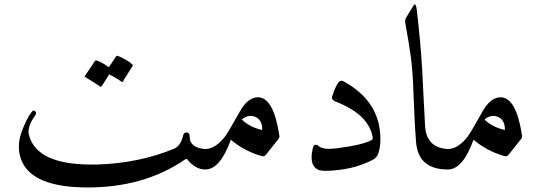

<svg xmlns="http://www.w3.org/2000/svg" viewBox="-20 -746 2380 845"><path d="M120 -254Q127 -264 135 -256Q143 -249 135 -238Q99 -189 107 -154Q140 -15 410 -22Q592 -28 745 -91Q775 -103 786 -150Q789 -164 804 -163Q815 -161 815 -142Q816 -95 884 -90Q909 -89 906 -58Q900 0 884 0Q839 0 803 -46Q801 -49 790 -41Q612 79 366 79Q122 79 74 -41Q52 -99 74 -162Q96 -224 120 -254ZM491 -498Q493 -501 499 -500Q516 -493 532 -484Q548 -475 562 -463Q566 -459 563 -455L520 -386Q518 -383 512 -388Q509 -391 496.5 -398.5Q484 -406 461 -419L427 -366Q424 -362 418 -367Q414 -370 398.5 -380Q383 -390 355 -407Q351 -409 354 -412L398 -478Q400 -481 405 -480Q420 -475 433.5 -467Q447 -459 459 -450Z M1116 -318Q1184 -316 1209 -152Q1211 -141 1206 -135L1151 -66Q1144 -56 1132 -59Q1055 -81 996 -131Q949 0 883 0Q876 0 868 -21Q852 -71 867 -85Q873 -90 883 -90Q929 -91 971 -146Q985 -165 1036 -256Q1071 -318 1116 -318ZM1044 -220Q1079 -186 1134 -174Q1135 -217 1105 -231Q1075 -245 1044 -220Z M1442 -322Q1450 -347 1457.5 -362.5Q1465 -378 1471 -385Q1480 -395 1494 -387Q1626 -314 1649 -190Q1655 -156 1654 -125Q1653 -94 1644 -68Q1638 -53 1623 -44Q1576 -19 1523 -7Q1470 5 1413 6Q1333 8 1357 -96Q1360 -107 1369 -109Q1376 -109 1384 -102Q1404 -86 1459 -93Q1579 -108 1618 -131Q1621 -133 1620 -143Q1602 -243 1457 -299Q1437 -307 1442 -322Z M1799 -720Q1803 -727 1806 -726Q1811 -726 1814 -705Q1832 -550 1838 -440Q1843 -336 1846.5 -273Q1850 -210 1851 -188Q1858 -96 1951 -90Q1978 -88 1972 -54Q1963 0 1951 0Q1820 0 1811 -122Q1807 -173 1804.5 -224.5Q1802 -276 1800 -328Q1797 -432 1788 -496.5Q1779 -561 1764 -643Q1761 -658 1767 -668Z M2184 -318Q2252 -316 2277 -152Q2279 -141 2274 -135L2219 -66Q2212 -56 2200 -59Q2123 -81 2064 -131Q2017 0 1951 0Q1944 0 1936 -21Q1920 -71 1935 -85Q1941 -90 1951 -90Q1997 -91 2039 -146Q2053 -165 2104 -256Q2139 -318 2184 -318ZM2112 -220Q2147 -186 2202 -174Q2203 -217 2173 -231Q2143 -245 2112 -220Z"/></svg>

Font: Amiri Modified
Style: Regular
Weight: 400
Version: 0.117-H1